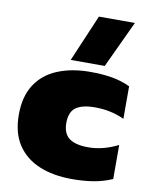

<svg xmlns="http://www.w3.org/2000/svg" viewBox="-84 -800 681 872"><g transform="rotate(10 256.5 -364.0)"><path d="M209 -522 301 -738H467L366 -522ZM308 10Q221 10 156.5 -17Q92 -44 56 -98.5Q20 -153 20 -237Q20 -321 56 -376Q92 -431 157 -457.5Q222 -484 307 -484Q362 -484 406.5 -476.5Q451 -469 491 -450V-300Q430 -329 355 -329Q297 -329 268 -308.5Q239 -288 239 -237Q239 -188 268 -166.5Q297 -145 356 -145Q392 -145 427 -154.5Q462 -164 493 -180V-23Q453 -5 407.5 2.5Q362 10 308 10Z"/></g></svg>

Font: Kanit ExtraBold
Style: Regular
Weight: 800
Designer: Katatrad Team
Foundry: CadsonDemak
Version: Version 2.000; ttfautohint (v1.8.3)